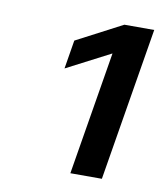

<svg xmlns="http://www.w3.org/2000/svg" viewBox="-55 -870 416 489"><g transform="rotate(10 153.0 -625.0)"><path d="M305.7 -823.2 240.2 -426.8H158.7L211.4 -745.6H210.9L97.7 -687L109.9 -761.2L228.5 -823.2Z"/></g></svg>

Font: Inter Display
Style: Italic
Weight: 400
Italic angle: -9.39999°
Designer: Rasmus Andersson
Foundry: rsms
Version: Version 4.000;git-a52131595